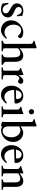

<svg xmlns="http://www.w3.org/2000/svg" viewBox="1592 -2366 785 4010"><g transform="rotate(90 1985.0 -360.5)"><path d="M321 -326C319 -354 314 -404 309 -433C278 -445 246 -454 204 -454C111 -454 50 -397 50 -321C50 -180 258 -191 258 -89C258 -48 225 -21 185 -21C124 -21 81 -72 64 -143C56 -142 47 -141 39 -139C42 -100 48 -47 53 -20C83 -3 125 12 173 12C263 12 343 -41 343 -129C343 -193 302 -231 223 -264C161 -289 126 -312 126 -357C126 -395 154 -422 194 -422C247 -422 280 -386 297 -322C305 -324 313 -325 321 -326Z M772 -113C732 -77 699 -61 653 -61C577 -61 494 -130 494 -251C494 -351 548 -410 613 -410C649 -410 678 -394 708 -363C720 -349 725 -344 737 -344C756 -344 776 -366 776 -391C776 -426 727 -454 657 -454C537 -454 404 -345 404 -200C404 -86 488 12 608 12C675 12 735 -26 789 -94Z M1333 0V-26C1315 -28 1270 -67 1270 -83V-285C1270 -389 1224 -453 1142 -453C1085 -453 1058 -432 988 -378V-699C988 -712 987 -723 986 -733L957 -727C913 -710 876 -700 832 -689V-676C832 -673 833 -671 834 -668C878 -659 896 -642 896 -602V-86C896 -37 869 -38 830 -26C830 -17 829 -8 829 0H858C885 0 910 -1 942 -1H995C1011 -1 1026 0 1042 0L1052 -13L1049 -26C992 -27 988 -37 988 -82V-345C1017 -371 1048 -391 1087 -391C1167 -391 1178 -328 1178 -215V-116C1178 -34 1162 -49 1118 -22V0H1147C1174 0 1198 -1 1229 -1H1267C1277 -1 1289 0 1301 0Z M1548 -420C1547 -435 1546 -448 1543 -458L1509 -446C1471 -427 1443 -419 1400 -406V-387C1442 -376 1456 -374 1456 -316V-95C1456 -39 1456 -30 1403 -28L1387 -24V0H1429C1456 0 1477 -1 1503 -1C1545 -1 1579 0 1615 0H1638V-26L1609 -29C1557 -31 1548 -41 1548 -75V-94V-284C1555 -336 1584 -370 1619 -370C1640 -370 1660 -344 1678 -344C1705 -344 1730 -370 1730 -401C1730 -430 1705 -454 1672 -454C1622 -454 1593 -411 1548 -355Z M2127 -114C2090 -79 2054 -59 2006 -59C1922 -59 1858 -135 1858 -263C1961 -265 2069 -270 2124 -271C2139 -274 2142 -284 2142 -301C2142 -386 2071 -454 1985 -454C1869 -454 1769 -344 1769 -209C1769 -83 1843 12 1962 12C2024 12 2087 -21 2143 -95C2138 -102 2133 -108 2127 -114ZM1968 -419C2017 -419 2048 -378 2048 -325C2048 -308 2041 -302 2018 -302C1972 -302 1928 -300 1883 -300H1861C1879 -383 1916 -419 1968 -419Z M2313 -569C2344 -569 2368 -594 2368 -624C2368 -655 2344 -679 2313 -679C2284 -679 2259 -655 2259 -624C2259 -594 2284 -569 2313 -569ZM2428 0V-24L2422 -26C2366 -30 2362 -39 2362 -86V-427C2361 -438 2359 -449 2357 -458L2330 -448C2292 -429 2250 -423 2211 -412V-399L2214 -390C2252 -379 2269 -373 2269 -325V-87C2269 -33 2260 -29 2205 -26L2202 -17V0H2230C2254 0 2278 -1 2302 -1H2358C2373 -1 2387 0 2402 0Z M2620 -398V-683C2620 -701 2619 -717 2617 -733L2579 -724C2551 -711 2513 -697 2469 -689V-668C2531 -657 2528 -647 2528 -558V-182C2528 -149 2528 -117 2527 -88L2524 -8L2603 12L2627 -9C2648 0 2670 10 2693 10C2831 10 2945 -98 2945 -243C2945 -361 2861 -453 2753 -453C2716 -453 2671 -433 2620 -398ZM2620 -368C2642 -382 2668 -394 2697 -394C2778 -394 2847 -320 2847 -204C2847 -93 2793 -23 2717 -23C2638 -23 2620 -90 2620 -134Z M3369 -114C3332 -79 3296 -59 3248 -59C3164 -59 3100 -135 3100 -263C3203 -265 3311 -270 3366 -271C3381 -274 3384 -284 3384 -301C3384 -386 3313 -454 3227 -454C3111 -454 3011 -344 3011 -209C3011 -83 3085 12 3204 12C3266 12 3329 -21 3385 -95C3380 -102 3375 -108 3369 -114ZM3210 -419C3259 -419 3290 -378 3290 -325C3290 -308 3283 -302 3260 -302C3214 -302 3170 -300 3125 -300H3103C3121 -383 3158 -419 3210 -419Z M3943 0V-26C3892 -26 3884 -36 3882 -62V-304C3882 -393 3842 -454 3759 -454C3706 -454 3654 -417 3600 -379V-433C3600 -443 3599 -451 3598 -458C3561 -447 3531 -432 3480 -417L3450 -410V-388C3498 -375 3509 -373 3509 -306V-83C3509 -26 3488 -30 3440 -24V0H3482C3498 0 3514 -1 3535 -1H3596C3610 -1 3623 0 3638 0H3663V-22L3660 -26C3604 -31 3600 -30 3600 -92V-347C3632 -371 3665 -391 3705 -391C3763 -391 3789 -355 3789 -286V-92C3789 -43 3786 -32 3744 -31C3741 -26 3735 -24 3727 -22V0H3758C3786 0 3813 -1 3847 -1H3878C3892 -1 3905 0 3919 0Z"/></g></svg>

Font: Sibila
Style: Regular
Weight: 400
Designer: Stefan Peev
Foundry: Context Ltd
Version: Version 1.000